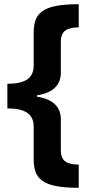

<svg xmlns="http://www.w3.org/2000/svg" viewBox="-20 -734 434 912"><path d="M354 158V48C302 47 269 35 269 -21V-167C269 -228 229 -264 155 -275V-281C229 -292 269 -328 269 -389V-535C269 -591 302 -603 354 -604V-714C183 -714 140 -674 140 -578V-423C140 -360 96 -336 15 -336V-219C96 -219 140 -195 140 -132V22C140 118 183 158 354 158Z"/></svg>

Font: Noto Kufi Arabic
Style: Bold
Weight: 700
Designer: Monotype Design Team, David Williams, Khaled Hosny
Foundry: Google LLC
Version: Version 2.109